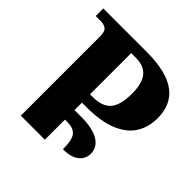

<svg xmlns="http://www.w3.org/2000/svg" viewBox="-185 -868 1022 1022"><g transform="rotate(45 326.0 -357.0)"><path d="M117 0V-598Q117 -636 100.5 -646.5Q84 -657 63 -657H24V-714H350Q499 -714 570.5 -661.5Q642 -609 642 -505Q642 -438 610 -387Q578 -336 509 -307.5Q440 -279 328 -279H298V-223H349Q434 -223 479 -196Q524 -169 524 -120Q524 -81 493 -56.5Q462 -32 402 -32Q402 -103 382 -127Q362 -151 319 -151H298V0ZM297 -341H319Q389 -341 421 -378Q453 -415 453 -501Q453 -578 423.5 -614.5Q394 -651 333 -651H297Z"/></g></svg>

Font: Noto Serif Georgian ExtraBold
Style: Regular
Weight: 800
Designer: Monotype Design Team, Akaki Razmadze
Foundry: Google LLC
Version: Version 2.003; ttfautohint (v1.8.4.7-5d5b)